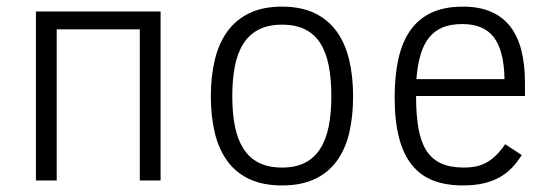

<svg xmlns="http://www.w3.org/2000/svg" viewBox="-20 -547 1666 582"><path d="M403.8 0V-458H151.9V0H88.9V-512.2H466.8V0Z M1050.3 -254.9Q1050.3 -193.8 1038.6 -144.3Q1026.9 -94.7 1001 -59.1Q975.1 -23.4 934.1 -4.2Q893.1 15.1 835 15.1Q776.9 15.1 735.8 -4.2Q694.8 -23.4 668.9 -59.1Q643.1 -94.7 631.1 -144.3Q619.1 -193.8 619.1 -254.9Q619.1 -314.5 630.9 -364.5Q642.6 -414.6 668.5 -450.7Q694.3 -486.8 735.4 -506.8Q776.4 -526.9 835 -526.9Q892.1 -526.9 932.9 -507.6Q973.6 -488.3 999.8 -452.6Q1025.9 -417 1038.1 -366.9Q1050.3 -316.9 1050.3 -254.9ZM984.4 -254.9Q984.4 -306.6 976.6 -347.2Q968.8 -387.7 951.2 -415.5Q933.6 -443.4 905 -457.8Q876.5 -472.2 835 -472.2Q793 -472.2 764.2 -457.3Q735.4 -442.4 717.5 -414.3Q699.7 -386.2 691.9 -345.9Q684.1 -305.7 684.1 -254.9Q684.1 -204.1 692.1 -164.1Q700.2 -124 718 -96.2Q735.8 -68.4 764.6 -53.7Q793.5 -39.1 835 -39.1Q875.5 -39.1 904.1 -53.5Q932.6 -67.9 950.4 -95.7Q968.3 -123.5 976.3 -163.6Q984.4 -203.6 984.4 -254.9Z M1241.2 -255.9Q1241.2 -199.7 1248.3 -158.7Q1255.4 -117.7 1272.2 -91.1Q1289.1 -64.5 1316.9 -51.8Q1344.7 -39.1 1386.2 -39.1Q1406.7 -39.1 1423.8 -42.7Q1440.9 -46.4 1455.8 -54.9Q1470.7 -63.5 1484.4 -76.9Q1498 -90.3 1511.2 -109.9L1561.5 -77.1Q1547.9 -55.2 1531.5 -38.1Q1515.1 -21 1493.9 -9.3Q1472.7 2.4 1445.6 8.8Q1418.5 15.1 1383.3 15.1Q1332.5 15.1 1293.9 0.5Q1255.4 -14.2 1229.2 -46.1Q1203.1 -78.1 1189.7 -128.9Q1176.3 -179.7 1176.3 -252Q1176.3 -316.9 1187.5 -367.9Q1198.7 -418.9 1223.4 -454.3Q1248 -489.7 1287.4 -508.3Q1326.7 -526.9 1383.3 -526.9Q1433.1 -526.9 1468.8 -511.2Q1504.4 -495.6 1527.1 -466.1Q1549.8 -436.5 1560.5 -393.8Q1571.3 -351.1 1571.3 -296.9V-255.9ZM1509.3 -307.1Q1507.8 -393.6 1477.1 -433.8Q1446.3 -474.1 1381.3 -474.1Q1347.7 -474.1 1323 -464.4Q1298.3 -454.6 1281.5 -434.1Q1264.6 -413.6 1255.1 -382.1Q1245.6 -350.6 1242.2 -307.1Z"/></svg>

Font: Clear Sans Light
Style: Regular
Weight: 300
Foundry: Intel Corporation
Version: Version 1.00